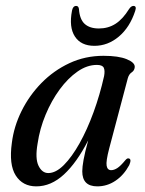

<svg xmlns="http://www.w3.org/2000/svg" viewBox="-20 -636 500 664"><path d="M357.5 -122Q346 -78 348.8 -62.8Q351.5 -47.5 364.5 -47.5Q374.5 -47.5 385.8 -54.8Q397 -62 413.5 -82Q420 -90 425.5 -88Q436 -86 427 -65Q408 -30 379.2 -10.8Q350.5 8.5 316.5 8.5Q264.5 8.5 264.5 -43.5Q264.5 -58.5 269 -83.5Q273.5 -108.5 285 -150.5Q245.5 -73.5 201 -32.5Q156.5 8.5 105.5 8.5Q58.5 8.5 34.5 -29Q10.5 -66.5 21 -142Q28 -198.5 54.5 -252Q81 -305.5 123.2 -348.8Q165.5 -392 220 -417.5Q274.5 -443 338 -443Q390 -443 418.5 -431.2Q447 -419.5 446 -404Q445 -392 435.5 -385.8Q426 -379.5 422 -365.5ZM110 -139.5Q101 -88 113.2 -62.8Q125.5 -37.5 147 -37.5Q173 -37.5 200.8 -65.2Q228.5 -93 255 -140.2Q281.5 -187.5 303.5 -247.8Q325.5 -308 340 -373Q343.5 -392 338.8 -401.8Q334 -411.5 315 -411.5Q281 -411.5 248 -388.5Q215 -365.5 186.5 -326.8Q158 -288 137.8 -239.5Q117.5 -191 110 -139.5ZM322 -537.5Q354 -537.5 379.2 -553.5Q404.5 -569.5 426.5 -605Q433.5 -615.5 441.5 -615.5Q453.5 -615.5 447.5 -598Q429 -541.5 391 -509.5Q353 -477.5 306.5 -477.5Q260 -477.5 239 -509.8Q218 -542 229 -599Q232 -615.5 243.5 -615.5Q251.5 -615.5 253 -605Q255.5 -569 273 -553.2Q290.5 -537.5 322 -537.5Z"/></svg>

Font: Fraunces 144pt S050
Style: Italic
Weight: 400
Italic angle: -16°
Version: Version 1.000; ttfautohint (v1.8.3)